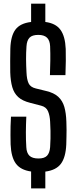

<svg xmlns="http://www.w3.org/2000/svg" viewBox="-20 -924 414 1040"><path d="M148.5 96.5V5Q91.5 -3 66 -37.8Q40.5 -72.5 37.5 -141.5Q37 -168.5 36.8 -192.5Q36.5 -216.5 37.2 -240.5Q38 -264.5 39.5 -292H122.5Q120.5 -249.5 120.2 -207.8Q120 -166 122.5 -127Q124 -95.5 139.5 -80.5Q155 -65.5 188.5 -65.5Q220.5 -65.5 234.8 -80.5Q249 -95.5 251.5 -127Q253 -152.5 253.5 -173.2Q254 -194 253.5 -215.8Q253 -237.5 251.5 -265Q250 -298 240.2 -321.2Q230.5 -344.5 203 -351.5L143.5 -367Q101.5 -377.5 78.8 -398.2Q56 -419 46.5 -452Q37 -485 35.5 -532Q35 -562 35.2 -595Q35.5 -628 36 -660Q38 -729 63.5 -763.5Q89 -798 148.5 -805V-904H225.5V-805Q281.5 -798 307.2 -763Q333 -728 336 -659Q337 -633 336.5 -595Q336 -557 334.5 -517H250.5Q252 -556 252.5 -595.2Q253 -634.5 251.5 -673.5Q250 -705 234.5 -720Q219 -735 187.5 -735Q154.5 -735 140 -720Q125.5 -705 123.5 -673.5Q121 -638.5 121.2 -603Q121.5 -567.5 123.5 -532Q125 -494 134.8 -473Q144.5 -452 173.5 -445L228.5 -431.5Q272 -421.5 295.5 -399.8Q319 -378 328.5 -344.8Q338 -311.5 339.5 -265Q340.5 -239 340.5 -220Q340.5 -201 340 -182.8Q339.5 -164.5 339 -141.5Q336 -72 310 -37Q284 -2 225.5 5.5V96.5Z"/></svg>

Font: Big Shoulders Display Thin SemiBold
Style: Regular
Weight: 600
Version: Version 2.002